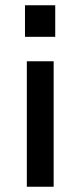

<svg xmlns="http://www.w3.org/2000/svg" viewBox="-20 -542 305 730"><path d="M75 -402V-522H190V-402ZM82 168V-309H184V168Z"/></svg>

Font: Oxanium Medium
Style: Regular
Weight: 500
Designer: Severin Meyer
Version: Version 1.001